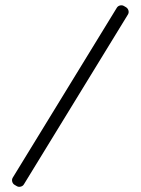

<svg xmlns="http://www.w3.org/2000/svg" viewBox="-20 -621 543 741"><path d="M430.5 -590.5 29 65C26.3 69.7 25.8 74.8 27.2 80.2C28.8 85.8 31.8 89.8 36.5 92.5L45 97.5C49.7 100.2 54.8 100.8 60.2 99.2C65.8 97.8 69.8 94.7 72.5 90L474 -565.5C476.7 -570.2 477.2 -575.2 475.8 -580.5C474.2 -585.8 471.2 -590 466.5 -593L458 -598C453.3 -600.7 448.2 -601.2 442.8 -599.8C437.2 -598.2 433.2 -595.2 430.5 -590.5Z"/></svg>

Font: lerotica
Style: Regular
Weight: 400
Designer: defharo
Foundry: deFharo
Version: Version 1.001 2011